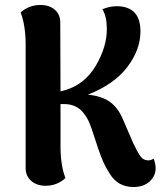

<svg xmlns="http://www.w3.org/2000/svg" viewBox="-20 -731 661 771"><path d="M597 -94Q605 -72 605 -56Q605 -24 580.5 -2Q556 20 516 20Q485 20 461.5 7Q438 -6 421.5 -32Q405 -58 396 -78Q387 -98 375 -132L348 -214Q341 -234 334 -248.5Q327 -263 314 -279Q301 -295 282 -304Q263 -313 238 -313H223V-146Q223 -65 243 -16Q209 15 163 15Q128 15 105.5 -4.5Q83 -24 83 -56V-551Q83 -628 63 -681Q96 -711 143 -711Q178 -711 200 -692Q222 -673 222 -641L223 -364Q225 -364 245 -370Q322 -394 365.5 -468.5Q409 -543 409 -614Q409 -666 391 -694Q421 -706 448 -706Q544 -706 544 -605Q544 -531 491 -461.5Q438 -392 333 -351Q389 -345 420.5 -322.5Q452 -300 471 -258L515 -156Q534 -116 545 -102Q556 -88 573 -87Q584 -86 597 -94Z"/></svg>

Font: Arima Koshi Bold
Style: Regular
Weight: 700
Designer: Joana Correia and Natanael Gama
Foundry: NDISCOVER
Version: Version 1.019;PS 001.019;hotconv 1.0.88;makeotf.lib2.5.64775